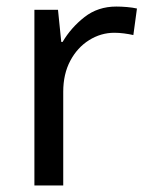

<svg xmlns="http://www.w3.org/2000/svg" viewBox="-20 -566 453 586"><path d="M335 -546Q350 -546 367.5 -544.5Q385 -543 398 -540L387 -459Q374 -462 358.5 -464Q343 -466 329 -466Q288 -466 252 -443.5Q216 -421 194.5 -380.5Q173 -340 173 -286V0H85V-536H157L167 -438H171Q197 -482 238 -514Q279 -546 335 -546Z"/></svg>

Font: Noto Sans Imperial Aramaic
Style: Regular
Weight: 400
Designer: Monotype Design Team
Foundry: Monotype Imaging Inc.
Version: Version 2.001; ttfautohint (v1.8.4.7-5d5b)